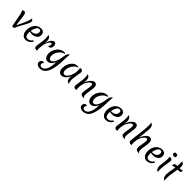

<svg xmlns="http://www.w3.org/2000/svg" viewBox="561 -3264 5931 5931"><g transform="rotate(45 3526.5 -298.5)"><path d="M256 0Q232 14 202.5 14Q173 14 170 -1Q154 -65 133 -192.5Q112 -320 90.5 -415.5Q69 -511 39 -560Q75 -586 110 -586Q155 -586 174 -534.5Q193 -483 210 -318.5Q227 -154 240 -105Q434 -479 434 -599Q496 -557 496 -512.5Q496 -468 454.5 -389.5Q413 -311 350.5 -199.5Q288 -88 256 0Z M834 -525Q774 -525 732.5 -456Q691 -387 677 -294H705Q758 -294 797 -309Q836 -324 857 -348Q897 -394 897 -452Q897 -485 881.5 -505Q866 -525 834 -525ZM566 -229Q566 -361 637 -465Q672 -515 728.5 -546Q785 -577 853 -577Q1003 -577 1003 -432Q1003 -345 935.5 -295.5Q868 -246 779 -246Q720 -246 673 -257Q672 -247 672 -226Q672 -49 777 -49Q876 -49 938 -147Q975 -142 975 -120Q929 -45 874 -15Q819 15 746.5 15Q674 15 620 -49Q566 -113 566 -229Z M1416 -340Q1400 -340 1391 -342Q1425 -391 1425 -442Q1425 -478 1396 -478Q1373 -478 1347 -451Q1321 -424 1297 -376Q1273 -328 1257 -251Q1241 -174 1241 -85Q1241 -75 1246 0Q1220 2 1216 2Q1128 2 1128 -84Q1128 -104 1149 -238Q1170 -372 1170 -451.5Q1170 -531 1153 -598Q1212 -575 1235.5 -532.5Q1259 -490 1259 -433.5Q1259 -377 1250 -325Q1286 -455 1336.5 -516.5Q1387 -578 1430.5 -578Q1474 -578 1496 -545.5Q1518 -513 1518 -463Q1518 -413 1492 -376.5Q1466 -340 1416 -340Z M1885 -567Q1923 -567 1927 -538Q1817 -515 1744 -414.5Q1671 -314 1671 -212Q1671 -156 1692.5 -119Q1714 -82 1760.5 -82Q1807 -82 1848 -132Q1921 -221 1947 -412Q1963 -535 1984 -572Q2012 -618 2053 -633Q2039 -527 2039 -473Q2039 -73 1957 128Q1875 329 1690 329Q1617 329 1575.5 293.5Q1534 258 1534 213Q1534 168 1558.5 136Q1583 104 1623 104Q1645 104 1669 114Q1653 125 1642 148Q1631 171 1631 199.5Q1631 228 1652.5 247.5Q1674 267 1712 267Q1750 267 1784 244.5Q1818 222 1849 174Q1915 70 1921 -183Q1893 -97 1834.5 -45Q1776 7 1716 7Q1639 7 1599.5 -51.5Q1560 -110 1560 -201Q1560 -328 1644 -443Q1684 -498 1747 -532.5Q1810 -567 1885 -567Z M2369 -73Q2425 -73 2474 -134.5Q2523 -196 2549.5 -283.5Q2576 -371 2576 -445.5Q2576 -520 2570 -568Q2594 -570 2600 -570Q2685 -570 2685 -483Q2685 -464 2661 -328.5Q2637 -193 2637 -111.5Q2637 -30 2668 33Q2605 20 2576.5 -22.5Q2548 -65 2548 -145Q2548 -159 2552 -199Q2525 -104 2457 -46Q2389 12 2323.5 12Q2258 12 2218 -37.5Q2178 -87 2178 -174.5Q2178 -262 2210.5 -345.5Q2243 -429 2308.5 -490Q2374 -551 2455 -551Q2490 -551 2532 -537Q2473 -522 2424 -482Q2375 -442 2346 -391.5Q2317 -341 2301.5 -288.5Q2286 -236 2286 -188Q2286 -140 2307.5 -106.5Q2329 -73 2369 -73Z M3303 -435Q3303 -389 3283.5 -272.5Q3264 -156 3264 -103Q3264 -50 3277 -26.5Q3290 -3 3321 14Q3308 15 3284 15Q3216 15 3187.5 -10.5Q3159 -36 3159 -102Q3159 -139 3179 -251.5Q3199 -364 3199 -417Q3199 -483 3159 -483Q3095 -483 3026.5 -370Q2958 -257 2958 -98Q2958 -35 2964 0Q2938 2 2933 2Q2845 2 2845 -84Q2845 -104 2866 -238Q2887 -372 2887 -451.5Q2887 -531 2870 -598Q2929 -575 2952.5 -532.5Q2976 -490 2976 -435.5Q2976 -381 2964 -309Q2997 -422 3067.5 -499.5Q3138 -577 3199 -577Q3303 -577 3303 -435Z M3765 -567Q3803 -567 3807 -538Q3697 -515 3624 -414.5Q3551 -314 3551 -212Q3551 -156 3572.5 -119Q3594 -82 3640.5 -82Q3687 -82 3728 -132Q3801 -221 3827 -412Q3843 -535 3864 -572Q3892 -618 3933 -633Q3919 -527 3919 -473Q3919 -73 3837 128Q3755 329 3570 329Q3497 329 3455.5 293.5Q3414 258 3414 213Q3414 168 3438.5 136Q3463 104 3503 104Q3525 104 3549 114Q3533 125 3522 148Q3511 171 3511 199.5Q3511 228 3532.5 247.5Q3554 267 3592 267Q3630 267 3664 244.5Q3698 222 3729 174Q3795 70 3801 -183Q3773 -97 3714.5 -45Q3656 7 3596 7Q3519 7 3479.5 -51.5Q3440 -110 3440 -201Q3440 -328 3524 -443Q3564 -498 3627 -532.5Q3690 -567 3765 -567Z M4338 -525Q4278 -525 4236.5 -456Q4195 -387 4181 -294H4209Q4262 -294 4301 -309Q4340 -324 4361 -348Q4401 -394 4401 -452Q4401 -485 4385.5 -505Q4370 -525 4338 -525ZM4070 -229Q4070 -361 4141 -465Q4176 -515 4232.5 -546Q4289 -577 4357 -577Q4507 -577 4507 -432Q4507 -345 4439.5 -295.5Q4372 -246 4283 -246Q4224 -246 4177 -257Q4176 -247 4176 -226Q4176 -49 4281 -49Q4380 -49 4442 -147Q4479 -142 4479 -120Q4433 -45 4378 -15Q4323 15 4250.5 15Q4178 15 4124 -49Q4070 -113 4070 -229Z M5090 -435Q5090 -389 5070.5 -272.5Q5051 -156 5051 -103Q5051 -50 5064 -26.5Q5077 -3 5108 14Q5095 15 5071 15Q5003 15 4974.5 -10.5Q4946 -36 4946 -102Q4946 -139 4966 -251.5Q4986 -364 4986 -417Q4986 -483 4946 -483Q4882 -483 4813.5 -370Q4745 -257 4745 -98Q4745 -35 4751 0Q4725 2 4720 2Q4632 2 4632 -84Q4632 -104 4653 -238Q4674 -372 4674 -451.5Q4674 -531 4657 -598Q4716 -575 4739.5 -532.5Q4763 -490 4763 -435.5Q4763 -381 4751 -309Q4784 -422 4854.5 -499.5Q4925 -577 4986 -577Q5090 -577 5090 -435Z M5729 14Q5716 15 5692 15Q5628 15 5597.5 -11.5Q5567 -38 5567 -102Q5567 -139 5587 -251.5Q5607 -364 5607 -417Q5607 -483 5561 -483Q5534 -483 5501 -454.5Q5468 -426 5437.5 -377.5Q5407 -329 5386.5 -254.5Q5366 -180 5366 -107.5Q5366 -35 5372 0Q5348 2 5345 2Q5298 2 5275.5 -18Q5253 -38 5253 -80.5Q5253 -123 5271 -244Q5324 -616 5324 -809Q5324 -896 5312 -926Q5370 -905 5393.5 -864Q5417 -823 5417 -751Q5417 -701 5397.5 -541Q5378 -381 5371 -309Q5404 -422 5472.5 -499.5Q5541 -577 5601 -577Q5661 -577 5686 -540.5Q5711 -504 5711 -441.5Q5711 -379 5691.5 -266Q5672 -153 5672 -101.5Q5672 -50 5685 -26.5Q5698 -3 5729 14Z M6127 -525Q6067 -525 6025.5 -456Q5984 -387 5970 -294H5998Q6051 -294 6090 -309Q6129 -324 6150 -348Q6190 -394 6190 -452Q6190 -485 6174.5 -505Q6159 -525 6127 -525ZM5859 -229Q5859 -361 5930 -465Q5965 -515 6021.5 -546Q6078 -577 6146 -577Q6296 -577 6296 -432Q6296 -345 6228.5 -295.5Q6161 -246 6072 -246Q6013 -246 5966 -257Q5965 -247 5965 -226Q5965 -49 6070 -49Q6169 -49 6231 -147Q6268 -142 6268 -120Q6222 -45 6167 -15Q6112 15 6039.5 15Q5967 15 5913 -49Q5859 -113 5859 -229Z M6464 -581Q6482 -583 6493 -583Q6538 -583 6558 -563Q6578 -543 6578 -497Q6578 -482 6553.5 -339.5Q6529 -197 6528.5 -104.5Q6528 -12 6540 15Q6483 -5 6460.5 -46.5Q6438 -88 6438 -147Q6438 -206 6454 -316Q6470 -426 6470 -487Q6470 -548 6464 -581ZM6555 -682Q6471 -682 6471 -739Q6471 -759 6486 -795Q6508 -799 6524 -799Q6608 -799 6608 -742Q6608 -722 6593 -686Q6571 -682 6555 -682Z M7053 -548Q7053 -506 7037 -490Q7021 -474 6990 -474H6918Q6914 -448 6897 -350Q6863 -164 6863 -69Q6863 26 6877 57Q6820 36 6796 -6.5Q6772 -49 6772 -110Q6772 -171 6779.5 -225.5Q6787 -280 6801 -353Q6815 -426 6821 -470Q6764 -462 6709 -438Q6707 -454 6707 -467Q6707 -515 6739 -531.5Q6771 -548 6831 -548Q6838 -622 6838 -658.5Q6838 -695 6837.5 -717Q6837 -739 6837 -750Q6883 -743 6908 -709.5Q6933 -676 6933 -618Q6933 -588 6928 -545Q7015 -545 7051 -574Q7053 -560 7053 -548Z"/></g></svg>

Font: Merienda
Style: Regular
Weight: 400
Designer: Eduardo Rodriguez Tunni
Foundry: Eduardo Rodriguez Tunni
Version: Version 1.001